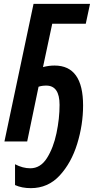

<svg xmlns="http://www.w3.org/2000/svg" viewBox="-20 -734 507 996"><path d="M411 -187Q411 -394 263 -394Q233 -394 203 -386L251 -611H425L447 -714H154L3 0H121L180 -284Q197 -290 220 -290Q289 -290 289 -190Q289 -119 273 -43Q257 33 223.5 86Q190 139 137 139Q98 139 58 118V226Q93 242 140 242Q229 242 289.5 176.5Q350 111 380.5 12Q411 -87 411 -187Z"/></svg>

Font: Noto Sans Display Condensed
Style: Bold Italic
Weight: 700
Width: 3
Designer: Monotype Design team
Foundry: Monotype Imaging Inc.
Version: 1.000